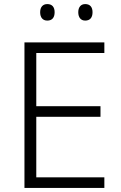

<svg xmlns="http://www.w3.org/2000/svg" viewBox="-20 -922 593 942"><path d="M177 -862C177 -836 190 -821 212 -821C236 -821 248 -836 248 -862C248 -887 236 -902 212 -902C190 -902 177 -887 177 -862ZM364 -862C364 -836 377 -821 398 -821C422 -821 434 -836 434 -862C434 -887 422 -902 398 -902C377 -902 364 -887 364 -862ZM492 0V-52H158V-349H473V-401H158V-662H492V-714H100V0Z"/></svg>

Font: Noto Sans Khmer UI Light
Style: Regular
Weight: 300
Designer: Danh Hong and the Monotype Design Team
Foundry: Monotype Imaging Inc.
Version: Version 2.002